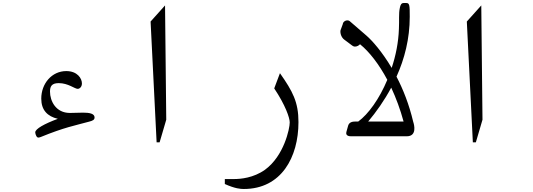

<svg xmlns="http://www.w3.org/2000/svg" viewBox="-20 -905 3540 1275"><path d="M250 5C409 -60 477 -71 571 -97C595 -103 608 -109 608 -125C608 -151 573 -157 532 -157C505 -157 459 -155 444 -155C351 -155 312 -234 312 -297C312 -332 324 -353 370 -353C433 -353 476 -315 496 -315C508 -315 524 -327 524 -351C524 -384 494 -433 420 -433C324 -433 254 -350 254 -250C254 -174 295 -132 364 -116C275 -83 214 -49 214 -26C214 -20 217 -9 221 -2C227 10 234 11 250 5Z M1020 40H1040L1084 -110L1076 -869L980 -762Z M1599 350C1848 350 1962 139 1962 -94C1962 -227 1924 -298 1839 -419L1801 -318C1875 -207 1904 -123 1904 -92C1904 -51 1866 130 1740 222C1663 277 1577 284 1534 284H1473V317C1542 348 1578 350 1599 350Z M2724 -96C2697 -211 2657 -312 2613 -396C2666 -513 2701 -647 2701 -794C2701 -870 2700 -885 2678 -885H2661C2645 -885 2639 -873 2635 -852C2627 -815 2632 -770 2629 -713C2626 -623 2608 -535 2581 -454C2517 -562 2452 -635 2414 -668L2303 -764C2289 -777 2258 -767 2256 -744L2241 -703C2238 -682 2248 -655 2266 -642L2318 -603C2328 -595 2340 -592 2358 -601L2371 -611C2433 -561 2497 -478 2552 -375C2499 -248 2426 -147 2359 -98H2340C2321 -98 2299 -94 2292 -71L2280 -28C2277 -16 2280 0 2311 0H2681C2750 0 2731 -76 2724 -96ZM2578 -323C2610 -254 2638 -179 2660 -98H2425C2478 -161 2532 -237 2578 -323Z M3120 40H3140L3184 -110L3176 -869L3080 -762Z"/></svg>

Font: Kawkab Mono Light
Style: Bold
Weight: 400
Monospace: yes
Designer: Abdullah Arif
Foundry: Abdullah Arif
Version: Version 1.000;PS 000.500;hotconv 1.0.88;makeotf.lib2.5.64775